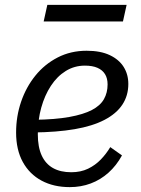

<svg xmlns="http://www.w3.org/2000/svg" viewBox="-20 -755 580 787"><path d="M266 12Q200 12 150.5 -14.5Q101 -41 73.5 -91Q46 -141 46 -212Q46 -278 66.5 -338Q87 -398 125 -445Q163 -492 216.5 -519.5Q270 -547 335 -547Q392 -547 430 -529Q468 -511 487 -480.5Q506 -450 506 -411Q506 -363 481.5 -326Q457 -289 408 -263.5Q359 -238 286 -225.5Q213 -213 115 -212L121 -264Q206 -265 264 -275.5Q322 -286 356.5 -304Q391 -322 406 -348.5Q421 -375 421 -409Q421 -434 410.5 -451Q400 -468 379.5 -477Q359 -486 328 -486Q285 -486 249.5 -464Q214 -442 188.5 -403Q163 -364 149 -313.5Q135 -263 135 -205Q135 -152 151 -117.5Q167 -83 197.5 -66Q228 -49 272 -49Q311 -49 341 -63.5Q371 -78 393.5 -101.5Q416 -125 432 -152L480 -118Q457 -76 424.5 -47Q392 -18 352 -3Q312 12 266 12ZM174 -735H499L484 -667H159Z"/></svg>

Font: Roboto Serif
Style: Italic
Weight: 400
Italic angle: -10°
Designer: Greg Gazdowicz
Foundry: Commercial Type
Version: Version 1.008